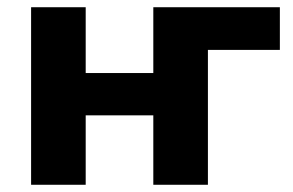

<svg xmlns="http://www.w3.org/2000/svg" viewBox="-20 -511 811 531"><path d="M66 0V-491H217V-309H404V-491H754V-373H555V0H404V-192H217V0Z"/></svg>

Font: Nunito Sans 12pt ExtraBold
Style: Regular
Weight: 800
Designer: Vernon Adams
Foundry: Vernon Adams
Version: Version 3.101;gftools[0.9.27]